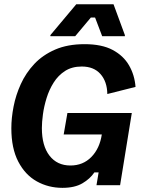

<svg xmlns="http://www.w3.org/2000/svg" viewBox="-20 -870 682 902"><path d="M273.3 12.5Q207.5 12.5 152.9 -17.9Q98.3 -48.3 65.8 -110.8Q33.3 -173.3 33.3 -267.5Q33.3 -315.8 43.8 -369.6Q54.2 -423.3 77.9 -475.4Q101.7 -527.5 141.2 -569.6Q180.8 -611.7 239.2 -637.1Q297.5 -662.5 377.5 -662.5Q458.3 -662.5 509.2 -635.4Q560 -608.3 586.2 -562.9Q612.5 -517.5 616.7 -461.7L484.2 -428.3Q483.3 -486.7 452.1 -522.1Q420.8 -557.5 364.2 -557.5Q318.3 -557.5 285.8 -536.7Q253.3 -515.8 232.1 -482.1Q210.8 -448.3 198.8 -409.2Q186.7 -370 181.7 -332.9Q176.7 -295.8 176.7 -268.3Q176.7 -185 212.5 -138.8Q248.3 -92.5 310.8 -92.5Q370 -92.5 409.2 -132.5Q448.3 -172.5 458.3 -238.3H279.2L296.7 -339.2H599.2L544.2 0H433.3L443.3 -60H423.3Q403.3 -30 367.1 -8.8Q330.8 12.5 273.3 12.5ZM216.7 -700V-705L338.3 -850H513.3L566.7 -705V-700H460L426.7 -787.5H406.7L333.3 -700Z"/></svg>

Font: Familjen Grotesk GF
Style: Bold Italic
Weight: 700
Designer: Anders Wikstroem, Jonas Baeckman, Matilda Gysing, Kristian Moeller
Foundry: Familjen STHML AB
Version: Version 2.000; Beta; Release 4; Build 6